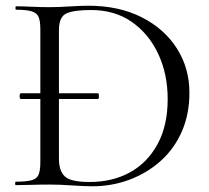

<svg xmlns="http://www.w3.org/2000/svg" viewBox="-20 -647 731 671"><path d="M53 -301Q50 -301 49 -306Q48 -311 49 -316Q50 -321 53 -321H322Q325 -321 325.5 -316Q326 -311 325.5 -306Q325 -301 322 -301ZM303 4Q274 4 231.5 1Q189 -2 153 -2Q120 -2 89.5 -1Q59 0 35 0Q33 0 33 -6Q33 -12 35 -12Q71 -12 90 -17Q109 -22 115 -37Q121 -52 121 -81V-544Q121 -573 115 -587.5Q109 -602 90.5 -607.5Q72 -613 36 -613Q34 -613 34 -619Q34 -625 36 -625Q60 -625 90 -623.5Q120 -622 153 -622Q186 -622 224 -624.5Q262 -627 289 -627Q395 -627 474.5 -587Q554 -547 598 -478Q642 -409 642 -323Q642 -248 615.5 -187.5Q589 -127 541.5 -84.5Q494 -42 432.5 -19Q371 4 303 4ZM293 -11Q373 -11 434 -44.5Q495 -78 530.5 -143Q566 -208 566 -301Q566 -388 533 -458.5Q500 -529 440.5 -570.5Q381 -612 298 -612Q238 -612 212 -600Q186 -588 186 -542V-92Q186 -50 206.5 -30.5Q227 -11 293 -11Z"/></svg>

Font: Cormorant Infant Light
Style: Regular
Weight: 400
Version: Version 4.001